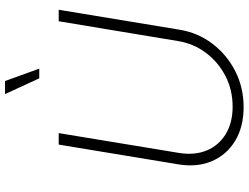

<svg xmlns="http://www.w3.org/2000/svg" viewBox="-133 -849 993 767"><g transform="rotate(-90 363.5 -465.5)"><path d="M319.3 11.2Q240.2 11.2 184.3 -22.7Q128.4 -56.6 103.3 -115.5Q78.1 -174.3 90.3 -248.5L169.4 -727.5H215.3L136.2 -247.6Q126 -184.6 146 -136.2Q166 -87.9 211.4 -60.3Q256.8 -32.7 320.8 -32.7Q387.2 -32.7 442.6 -61Q498 -89.4 535.4 -138.7Q572.8 -188 583 -251L662.1 -727.5H708L628.4 -245.1Q616.2 -170.9 572 -113Q527.8 -55.2 462.4 -22Q397 11.2 319.3 11.2ZM434.1 -805.2 371.1 -941.9H423.3L472.7 -805.2Z"/></g></svg>

Font: Inter ExtraLight
Style: Italic
Weight: 250
Italic angle: -9.3988°
Designer: Rasmus Andersson
Foundry: rsms
Version: Version 4.001;git-66647c0bb